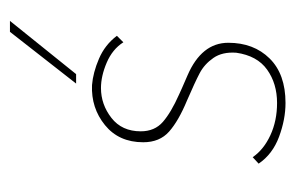

<svg xmlns="http://www.w3.org/2000/svg" viewBox="-124 -463 594 386"><g transform="rotate(-90 173.0 -270.0)"><path d="M159 7Q126 7 91 -6Q56 -19 37 -47L50 -59Q65 -37 94 -23.5Q123 -10 159 -10Q198 -10 226 -30Q254 -50 260 -92Q262 -120 249.5 -138Q237 -156 219 -165.5Q201 -175 164 -191Q123 -208 101.5 -227Q80 -246 80 -279Q80 -328 114.5 -356Q149 -384 195 -382Q220 -380 248 -368Q276 -356 294 -332L281 -319Q267 -341 240 -352.5Q213 -364 189 -364Q156 -364 129 -343Q102 -322 102 -284Q102 -256 121 -239.5Q140 -223 176 -207Q182 -204 214.5 -190Q247 -176 263.5 -155.5Q280 -135 280 -108Q280 -57 248.5 -25Q217 7 159 7ZM217 -414H198L302 -547H324Z"/></g></svg>

Font: Josefin Sans Thin
Style: Italic
Weight: 200
Italic angle: -7°
Designer: Santiago Orozco
Foundry: Typemade
Version: Version 2.000